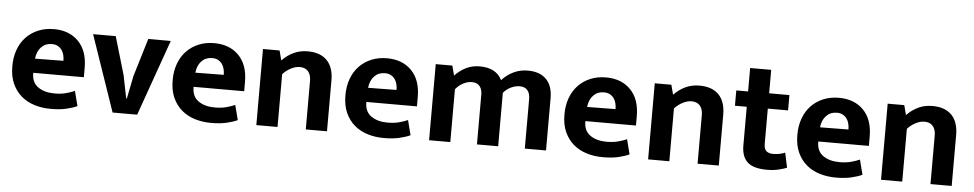

<svg xmlns="http://www.w3.org/2000/svg" viewBox="-38 -906 6080 1199"><g transform="rotate(5 3002.0 -306.5)"><path d="M485 -204H168V-200Q168 -143 208 -115Q248 -87 311 -87Q351 -87 381.5 -95Q412 -103 437 -114L461 -21Q434 -8 393 1.5Q352 11 296 11Q242 11 194.5 -3.5Q147 -18 111.5 -48Q76 -78 55 -124Q34 -170 34 -234Q34 -291 51 -337.5Q68 -384 99.5 -417Q131 -450 175 -468.5Q219 -487 273 -487Q370 -487 427.5 -428Q485 -369 485 -263ZM349 -295Q349 -314 344.5 -332Q340 -350 330 -363.5Q320 -377 305 -385Q290 -393 268 -393Q228 -393 202 -366Q176 -339 171 -293Z M865 -477H1006L837 0H683L519 -477H661L731 -239L760 -95H764L793 -239Z M1490 -204H1173V-200Q1173 -143 1213 -115Q1253 -87 1316 -87Q1356 -87 1386.5 -95Q1417 -103 1442 -114L1466 -21Q1439 -8 1398 1.5Q1357 11 1301 11Q1247 11 1199.5 -3.5Q1152 -18 1116.5 -48Q1081 -78 1060 -124Q1039 -170 1039 -234Q1039 -291 1056 -337.5Q1073 -384 1104.5 -417Q1136 -450 1180 -468.5Q1224 -487 1278 -487Q1375 -487 1432.5 -428Q1490 -369 1490 -263ZM1354 -295Q1354 -314 1349.5 -332Q1345 -350 1335 -363.5Q1325 -377 1310 -385Q1295 -393 1273 -393Q1233 -393 1207 -366Q1181 -339 1176 -293Z M1717 0H1584V-477H1688L1704 -416Q1737 -450 1776.5 -468.5Q1816 -487 1864 -487Q1943 -487 1985 -444Q2027 -401 2027 -319V0H1894V-305Q1894 -342 1876 -363.5Q1858 -385 1823 -385Q1797 -385 1768.5 -370.5Q1740 -356 1717 -331Z M2573 -204H2256V-200Q2256 -143 2296 -115Q2336 -87 2399 -87Q2439 -87 2469.5 -95Q2500 -103 2525 -114L2549 -21Q2522 -8 2481 1.5Q2440 11 2384 11Q2330 11 2282.5 -3.5Q2235 -18 2199.5 -48Q2164 -78 2143 -124Q2122 -170 2122 -234Q2122 -291 2139 -337.5Q2156 -384 2187.5 -417Q2219 -450 2263 -468.5Q2307 -487 2361 -487Q2458 -487 2515.5 -428Q2573 -369 2573 -263ZM2437 -295Q2437 -314 2432.5 -332Q2428 -350 2418 -363.5Q2408 -377 2393 -385Q2378 -393 2356 -393Q2316 -393 2290 -366Q2264 -339 2259 -293Z M2800 0H2667V-477H2771L2787 -416Q2819 -449 2857 -468Q2895 -487 2943 -487Q3045 -487 3082 -413Q3114 -448 3155 -467.5Q3196 -487 3243 -487Q3319 -487 3359.5 -446Q3400 -405 3400 -327V0H3267V-312Q3267 -346 3250.5 -365.5Q3234 -385 3202 -385Q3175 -385 3147.5 -372Q3120 -359 3100 -335V0H2967V-312Q2967 -346 2950.5 -365.5Q2934 -385 2902 -385Q2875 -385 2847.5 -370.5Q2820 -356 2800 -331Z M3946 -204H3629V-200Q3629 -143 3669 -115Q3709 -87 3772 -87Q3812 -87 3842.5 -95Q3873 -103 3898 -114L3922 -21Q3895 -8 3854 1.5Q3813 11 3757 11Q3703 11 3655.5 -3.5Q3608 -18 3572.5 -48Q3537 -78 3516 -124Q3495 -170 3495 -234Q3495 -291 3512 -337.5Q3529 -384 3560.5 -417Q3592 -450 3636 -468.5Q3680 -487 3734 -487Q3831 -487 3888.5 -428Q3946 -369 3946 -263ZM3810 -295Q3810 -314 3805.5 -332Q3801 -350 3791 -363.5Q3781 -377 3766 -385Q3751 -393 3729 -393Q3689 -393 3663 -366Q3637 -339 3632 -293Z M4173 0H4040V-477H4144L4160 -416Q4193 -450 4232.5 -468.5Q4272 -487 4320 -487Q4399 -487 4441 -444Q4483 -401 4483 -319V0H4350V-305Q4350 -342 4332 -363.5Q4314 -385 4279 -385Q4253 -385 4224.5 -370.5Q4196 -356 4173 -331Z M4884 -381H4757V-161Q4757 -127 4772.5 -114.5Q4788 -102 4814 -102Q4834 -102 4855 -106Q4876 -110 4889 -117L4909 -24Q4892 -16 4858 -8Q4824 0 4786 0Q4699 0 4662 -34.5Q4625 -69 4625 -138V-381H4551V-477H4625V-624H4757V-477H4884Z M5406 -204H5089V-200Q5089 -143 5129 -115Q5169 -87 5232 -87Q5272 -87 5302.5 -95Q5333 -103 5358 -114L5382 -21Q5355 -8 5314 1.5Q5273 11 5217 11Q5163 11 5115.5 -3.5Q5068 -18 5032.5 -48Q4997 -78 4976 -124Q4955 -170 4955 -234Q4955 -291 4972 -337.5Q4989 -384 5020.5 -417Q5052 -450 5096 -468.5Q5140 -487 5194 -487Q5291 -487 5348.5 -428Q5406 -369 5406 -263ZM5270 -295Q5270 -314 5265.5 -332Q5261 -350 5251 -363.5Q5241 -377 5226 -385Q5211 -393 5189 -393Q5149 -393 5123 -366Q5097 -339 5092 -293Z M5633 0H5500V-477H5604L5620 -416Q5653 -450 5692.5 -468.5Q5732 -487 5780 -487Q5859 -487 5901 -444Q5943 -401 5943 -319V0H5810V-305Q5810 -342 5792 -363.5Q5774 -385 5739 -385Q5713 -385 5684.5 -370.5Q5656 -356 5633 -331Z"/></g></svg>

Font: Mukta Malar
Style: Bold
Weight: 700
Designer: Aadarsh Rajan, Girish Dalvi, Yashodeep Gholap
Foundry: Ek Type
Version: Version 2.538;PS 1.000;hotconv 16.6.51;makeotf.lib2.5.65220;